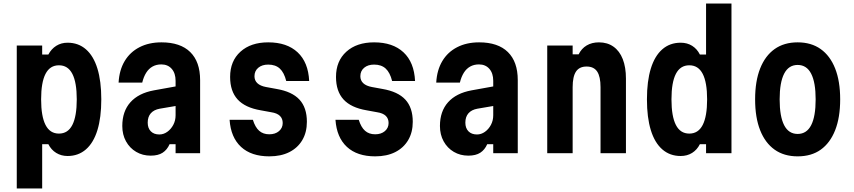

<svg xmlns="http://www.w3.org/2000/svg" viewBox="-20 -868 4840 1088"><path d="M75 200V-610H219V-559H254Q271 -591 299 -608.5Q327 -626 363 -626Q424 -626 467 -588.5Q510 -551 532 -479.5Q554 -408 554 -305Q554 -202 532 -130.5Q510 -59 467 -21.5Q424 16 363 16Q327 16 298.5 -1.5Q270 -19 254 -51H219V200ZM314 -111Q365 -111 390 -160Q415 -209 415 -305Q415 -401 390 -449.5Q365 -498 314 -498Q263 -498 238 -449.5Q213 -401 213 -305Q213 -209 238 -160Q263 -111 314 -111Z M985 -380V-269L885 -252Q852 -246 834.5 -226Q817 -206 817 -173Q817 -142 834.5 -124Q852 -106 883 -106Q907 -106 928 -121Q949 -136 962 -160.5Q975 -185 975 -215V-410Q975 -453 953 -478Q931 -503 894 -503Q866 -503 844.5 -491Q823 -479 808.5 -456Q794 -433 786 -400H652Q656 -471 686.5 -522Q717 -573 770.5 -600.5Q824 -628 895 -628Q1002 -628 1058 -573Q1114 -518 1114 -414V0H975V-51H941Q927 -19 901.5 -2.5Q876 14 834 14Q788 14 751.5 -7.5Q715 -29 694 -67Q673 -105 673 -154Q673 -237 719 -288.5Q765 -340 852 -356Z M1413 -189Q1426 -147 1448.5 -127Q1471 -107 1506 -107Q1540 -107 1561 -125Q1582 -143 1582 -171Q1582 -196 1566 -211.5Q1550 -227 1517 -232L1457 -243Q1369 -258 1326.5 -304.5Q1284 -351 1284 -432Q1284 -522 1342.5 -575Q1401 -628 1500 -628Q1606 -628 1666.5 -571.5Q1727 -515 1732 -409H1602Q1590 -457 1565.5 -479.5Q1541 -502 1500 -502Q1465 -502 1443.5 -484Q1422 -466 1422 -436Q1422 -412 1438.5 -396.5Q1455 -381 1487 -375L1547 -364Q1635 -349 1677 -303.5Q1719 -258 1719 -178Q1719 -118 1693 -74Q1667 -30 1619.5 -6Q1572 18 1506 18Q1404 18 1346 -35.5Q1288 -89 1281 -189Z M2013 -189Q2026 -147 2048.5 -127Q2071 -107 2106 -107Q2140 -107 2161 -125Q2182 -143 2182 -171Q2182 -196 2166 -211.5Q2150 -227 2117 -232L2057 -243Q1969 -258 1926.5 -304.5Q1884 -351 1884 -432Q1884 -522 1942.5 -575Q2001 -628 2100 -628Q2206 -628 2266.5 -571.5Q2327 -515 2332 -409H2202Q2190 -457 2165.5 -479.5Q2141 -502 2100 -502Q2065 -502 2043.5 -484Q2022 -466 2022 -436Q2022 -412 2038.5 -396.5Q2055 -381 2087 -375L2147 -364Q2235 -349 2277 -303.5Q2319 -258 2319 -178Q2319 -118 2293 -74Q2267 -30 2219.5 -6Q2172 18 2106 18Q2004 18 1946 -35.5Q1888 -89 1881 -189Z M2785 -380V-269L2685 -252Q2652 -246 2634.5 -226Q2617 -206 2617 -173Q2617 -142 2634.5 -124Q2652 -106 2683 -106Q2707 -106 2728 -121Q2749 -136 2762 -160.5Q2775 -185 2775 -215V-410Q2775 -453 2753 -478Q2731 -503 2694 -503Q2666 -503 2644.5 -491Q2623 -479 2608.5 -456Q2594 -433 2586 -400H2452Q2456 -471 2486.5 -522Q2517 -573 2570.5 -600.5Q2624 -628 2695 -628Q2802 -628 2858 -573Q2914 -518 2914 -414V0H2775V-51H2741Q2727 -19 2701.5 -2.5Q2676 14 2634 14Q2588 14 2551.5 -7.5Q2515 -29 2494 -67Q2473 -105 2473 -154Q2473 -237 2519 -288.5Q2565 -340 2652 -356Z M3081 0V-610H3225V-560H3259Q3275 -593 3304.5 -610.5Q3334 -628 3374 -628Q3422 -628 3456.5 -603.5Q3491 -579 3509 -533Q3527 -487 3527 -423V0H3383V-374Q3383 -434 3364 -462.5Q3345 -491 3304 -491Q3263 -491 3244 -462.5Q3225 -434 3225 -374V0Z M3837 16Q3776 16 3733 -21.5Q3690 -59 3668 -130.5Q3646 -202 3646 -305Q3646 -408 3668 -479.5Q3690 -551 3733 -588.5Q3776 -626 3837 -626Q3874 -626 3902 -608.5Q3930 -591 3946 -559H3981V-848H4125V0H3981V-51H3946Q3930 -19 3902 -1.5Q3874 16 3837 16ZM3886 -111Q3937 -111 3962 -160Q3987 -209 3987 -305Q3987 -401 3962 -449.5Q3937 -498 3886 -498Q3835 -498 3810 -449.5Q3785 -401 3785 -305Q3785 -209 3810 -160Q3835 -111 3886 -111Z M4500 18Q4423 18 4369.5 -20Q4316 -58 4287.5 -130Q4259 -202 4259 -305Q4259 -408 4287.5 -480Q4316 -552 4369.5 -590Q4423 -628 4500 -628Q4577 -628 4630.5 -590Q4684 -552 4712.5 -480Q4741 -408 4741 -305Q4741 -202 4712.5 -130Q4684 -58 4631 -20Q4578 18 4500 18ZM4500 -109Q4551 -109 4576.5 -158.5Q4602 -208 4602 -305Q4602 -401 4576.5 -450.5Q4551 -500 4500 -500Q4449 -500 4423.5 -450.5Q4398 -401 4398 -305Q4398 -208 4423.5 -158.5Q4449 -109 4500 -109Z"/></svg>

Font: Martian Mono Condensed SemiBold
Style: Regular
Weight: 600
Width: 3
Designer: Roman Shamin
Foundry: Evil Martians
Version: Version 1.000